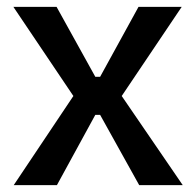

<svg xmlns="http://www.w3.org/2000/svg" viewBox="-20 -540 571 560"><path d="M20 0 194 -260 19 -520H145L258 -316H272L384 -520H510L335 -260L513 0H386L272 -205H258L146 0Z"/></svg>

Font: Bricolage Grotesque 48pt Condensed ExtraBold Medium
Style: Regular
Weight: 500
Version: Version 1.000;gftools[0.9.30]